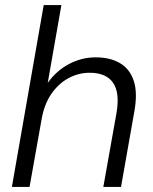

<svg xmlns="http://www.w3.org/2000/svg" viewBox="-20 -740 604 760"><path d="M27 0 153 -720H223L169 -412Q203 -460 253 -486.5Q303 -513 359 -513Q416 -513 455 -490Q494 -467 509.5 -420Q525 -373 512 -300L459 0H389L441 -292Q455 -373 427.5 -412.5Q400 -452 335 -452Q290 -452 250 -430Q210 -408 182 -366.5Q154 -325 144 -264L97 0Z"/></svg>

Font: DM Sans 17pt Light
Style: Italic
Weight: 300
Italic angle: -10°
Version: Version 4.004;gftools[0.9.30]